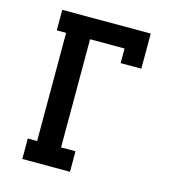

<svg xmlns="http://www.w3.org/2000/svg" viewBox="-109 -825 819 914"><g transform="rotate(15 300.0 -367.5)"><path d="M85 0V-101H131V-634H85V-735H521V-562H419V-634H249V-101H320V0Z"/></g></svg>

Font: Iosevka Curly Slab Extended
Style: Bold
Weight: 700
Width: 7
Monospace: yes
Designer: Belleve Invis
Foundry: Belleve Invis
Version: Version 11.1.0; ttfautohint (v1.8.3)